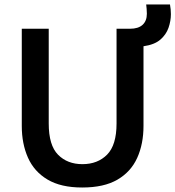

<svg xmlns="http://www.w3.org/2000/svg" viewBox="-20 -821 781 855"><path d="M346 14Q251 14 191.5 -21.5Q132 -57 104.5 -119Q77 -181 77 -260V-693H197V-271Q197 -174 238.5 -132Q280 -90 347 -90Q415 -90 457 -132.5Q499 -175 499 -271V-693H559Q596 -693 615 -710.5Q634 -728 634 -760Q634 -771 633 -781.5Q632 -792 631 -801H737Q739 -790 740 -779Q741 -768 741 -758Q741 -728 730.5 -697.5Q720 -667 694 -644.5Q668 -622 619 -615V-260Q619 -180 591 -118Q563 -56 503 -21Q443 14 346 14Z"/></svg>

Font: Ubuntu Sans SemiBold
Style: Regular
Weight: 600
Designer: Dalton Maag Ltd
Foundry: Dalton Maag Ltd
Version: Version 1.006; ttfautohint (v1.8.4.7-5d5b)